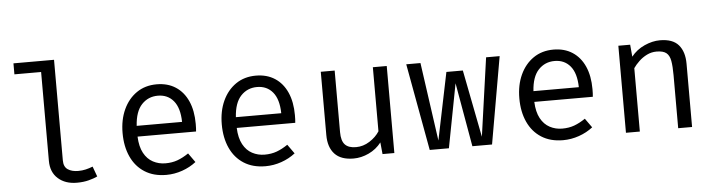

<svg xmlns="http://www.w3.org/2000/svg" viewBox="-46 -941 4293 1157"><g transform="rotate(-5 2100.0 -363.0)"><path d="M305.5 -738.5V-130Q305.5 -91 329.8 -74.8Q354 -58.5 392.5 -58.5Q416.5 -58.5 438 -63.5Q459.5 -68.5 481 -77L503.5 -15.5Q482 -5 450.2 3.2Q418.5 11.5 378.5 11.5Q308.5 11.5 265 -27.2Q221.5 -66 221.5 -134.5V-672H60V-738.5Z M766.5 -233.5Q769 -172.5 790 -133.8Q811 -95 845.5 -76.8Q880 -58.5 920.5 -58.5Q961 -58.5 993.8 -70.5Q1026.5 -82.5 1061 -106L1100.5 -50.5Q1063.5 -21.5 1016.2 -5Q969 11.5 919.5 11.5Q843 11.5 789 -23Q735 -57.5 706.8 -119.2Q678.5 -181 678.5 -262.5Q678.5 -342.5 707 -404.5Q735.5 -466.5 787 -502Q838.5 -537.5 908.5 -537.5Q975 -537.5 1023 -506.2Q1071 -475 1096.8 -417.2Q1122.5 -359.5 1122.5 -279.5Q1122.5 -266 1122 -254.2Q1121.5 -242.5 1120.5 -233.5ZM909.5 -468.5Q851 -468.5 811.8 -427Q772.5 -385.5 767 -298.5H1041.5Q1040 -383 1004.5 -425.8Q969 -468.5 909.5 -468.5Z M1366.5 -233.5Q1369 -172.5 1390 -133.8Q1411 -95 1445.5 -76.8Q1480 -58.5 1520.5 -58.5Q1561 -58.5 1593.8 -70.5Q1626.5 -82.5 1661 -106L1700.5 -50.5Q1663.5 -21.5 1616.2 -5Q1569 11.5 1519.5 11.5Q1443 11.5 1389 -23Q1335 -57.5 1306.8 -119.2Q1278.5 -181 1278.5 -262.5Q1278.5 -342.5 1307 -404.5Q1335.5 -466.5 1387 -502Q1438.5 -537.5 1508.5 -537.5Q1575 -537.5 1623 -506.2Q1671 -475 1696.8 -417.2Q1722.5 -359.5 1722.5 -279.5Q1722.5 -266 1722 -254.2Q1721.5 -242.5 1720.5 -233.5ZM1509.5 -468.5Q1451 -468.5 1411.8 -427Q1372.5 -385.5 1367 -298.5H1641.5Q1640 -383 1604.5 -425.8Q1569 -468.5 1509.5 -468.5Z M1984.5 -526.5V-153.5Q1984.5 -101.5 2006 -78.5Q2027.5 -55.5 2073 -55.5Q2116.5 -55.5 2155.2 -80.2Q2194 -105 2215.5 -139V-526.5H2299.5V0H2228L2221 -71Q2190 -31 2144.5 -9.8Q2099 11.5 2052.5 11.5Q1976 11.5 1938.2 -29.2Q1900.5 -70 1900.5 -143.5V-526.5Z M2890.5 0H2771.5L2703.5 -386.5L2629.5 0H2513.5L2417.5 -526.5H2503.5L2570.5 -52L2654.5 -459.5H2754L2833.5 -52L2900.5 -526.5H2982.5Z M3166.5 -233.5Q3169 -172.5 3190 -133.8Q3211 -95 3245.5 -76.8Q3280 -58.5 3320.5 -58.5Q3361 -58.5 3393.8 -70.5Q3426.5 -82.5 3461 -106L3500.5 -50.5Q3463.5 -21.5 3416.2 -5Q3369 11.5 3319.5 11.5Q3243 11.5 3189 -23Q3135 -57.5 3106.8 -119.2Q3078.5 -181 3078.5 -262.5Q3078.5 -342.5 3107 -404.5Q3135.5 -466.5 3187 -502Q3238.5 -537.5 3308.5 -537.5Q3375 -537.5 3423 -506.2Q3471 -475 3496.8 -417.2Q3522.5 -359.5 3522.5 -279.5Q3522.5 -266 3522 -254.2Q3521.5 -242.5 3520.5 -233.5ZM3309.5 -468.5Q3251 -468.5 3211.8 -427Q3172.5 -385.5 3167 -298.5H3441.5Q3440 -383 3404.5 -425.8Q3369 -468.5 3309.5 -468.5Z M3700.5 0V-526.5H3772L3778.5 -453.5Q3810.5 -494 3858.8 -515.8Q3907 -537.5 3952.5 -537.5Q4030 -537.5 4065.2 -496.5Q4100.5 -455.5 4100.5 -382.5V0H4016.5V-320.5Q4016.5 -374.5 4010.5 -407.8Q4004.5 -441 3985.5 -456.2Q3966.5 -471.5 3926.5 -471.5Q3895.5 -471.5 3868.2 -458Q3841 -444.5 3819.8 -424.2Q3798.5 -404 3784.5 -383.5V0Z"/></g></svg>

Font: Fira Code Light
Style: Regular
Weight: 400
Monospace: yes
Version: Version 5.002